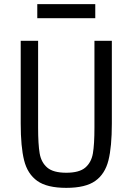

<svg xmlns="http://www.w3.org/2000/svg" viewBox="-20 -895 640 927"><path d="M164 -698V-279Q164 -198 171.5 -154.5Q179 -111 208 -86Q237 -61 300 -61Q363 -61 392 -86Q421 -111 428.5 -154.5Q436 -198 436 -279V-698H520V-299Q520 -186 503.5 -120.5Q487 -55 440 -21.5Q393 12 300 12Q207 12 160 -21.5Q113 -55 96.5 -120.5Q80 -186 80 -299V-698ZM160 -875H440V-807H160Z"/></svg>

Font: iA Writer Quattro V
Style: Regular
Weight: 400
Designer: Mike Abbink, Paul van der Laan, Pieter van Rosmalen, Oliver Reichenstein
Foundry: Information Architects Inc.
Version: Version 2.000